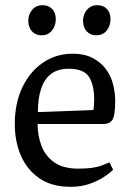

<svg xmlns="http://www.w3.org/2000/svg" viewBox="-20 -711 511 740"><path d="M252 9Q179 9 131.5 -24Q84 -57 60.5 -111.5Q37 -166 37 -233Q37 -313 66 -374Q95 -435 145.5 -469.5Q196 -504 260 -504Q304 -504 335 -488.5Q366 -473 386 -447.5Q406 -422 415 -389Q424 -356 424 -322Q424 -268 414 -250.5Q404 -233 376 -233H125Q125 -188 140 -148.5Q155 -109 189.5 -85Q224 -61 282 -61Q341 -61 371.5 -73Q402 -85 402 -85L416 -57Q416 -57 405 -47Q394 -37 372.5 -24Q351 -11 321 -1Q291 9 252 9ZM126 -279 340 -287Q343 -305 343 -327Q343 -383 323 -414.5Q303 -446 245 -446Q204 -446 178 -427Q152 -408 139 -370.5Q126 -333 126 -279ZM140 -575Q117 -575 103 -590.5Q89 -606 89 -631Q89 -655 104 -673Q119 -691 144 -691Q167 -691 181 -676.5Q195 -662 195 -637Q195 -612 180.5 -593.5Q166 -575 140 -575ZM351 -575Q328 -575 314 -590.5Q300 -606 300 -631Q300 -655 315 -673Q330 -691 355 -691Q378 -691 392 -676.5Q406 -662 406 -637Q406 -612 391.5 -593.5Q377 -575 351 -575Z"/></svg>

Font: Faustina VF Beta
Style: Regular
Weight: 400
Designer: Alfonso Garcia
Foundry: Omnibus-Type
Version: Version 1.006